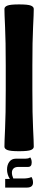

<svg xmlns="http://www.w3.org/2000/svg" viewBox="-20 -682 221 866"><path d="M132.3 -20.5Q132.3 -10.7 119.4 -5.4Q106.4 0 65.9 0Q26.4 0 13.2 -5.4Q0 -10.7 0 -20.5Q0 -41 2.9 -102.5Q5.9 -164.1 5.9 -275.4V-386.7Q5.9 -498 2.9 -559.6Q0 -621.1 0 -641.6Q0 -651.4 13.2 -656.7Q26.4 -662.1 65.9 -662.1Q106.4 -662.1 119.4 -656.7Q132.3 -651.4 132.3 -641.6Q132.3 -621.1 129.2 -559.6Q126 -498 126 -386.7V-275.4Q126 -164.1 129.2 -102.5Q132.3 -41 132.3 -20.5ZM11.7 83Q11.7 61.5 22.2 47.6Q32.7 33.7 51.8 33.7H94.2Q100.6 33.7 106.2 32.5Q111.8 31.2 116.2 27.8Q123 36.6 123 50.8Q123 70.8 106.9 70.8H64Q48.3 70.8 41 77.9Q33.7 85 33.7 96.7Q33.7 108.9 40 123H88.4Q95.7 123 106.2 121.3Q116.7 119.6 121.6 116.2Q128.9 126 128.9 141.6Q128.9 164.1 100.6 164.1H3.4V125H24.4Q11.7 105 11.7 83Z"/></svg>

Font: ALMAS
Style: Bold
Weight: 700
Designer: ALMAS Font/ by Husham Jawad Kadhim, derived from the Bainsely font by/ Paul James MIller
Foundry: High-Logic / Made with FontCreator
Version: Version 1.411;September 19, 2021;FontCreator 14.0.0.2814 32-